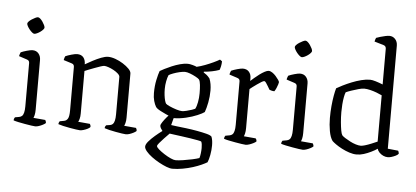

<svg xmlns="http://www.w3.org/2000/svg" viewBox="-60 -934 2750 1269"><g transform="rotate(5 1315.0 -300.0)"><path d="M195 0Q188 0 168 -3Q148 -6 125 -10Q102 -14 81 -18.5Q60 -23 49 -27Q49 -34 51.5 -40Q54 -46 56 -48L84 -53Q95 -55 102.5 -62Q110 -69 114 -85Q118 -101 118 -126V-413Q118 -422 114 -427.5Q110 -433 100 -436L48 -453Q49 -461 52 -468.5Q55 -476 56 -479Q71 -486 96 -493Q121 -500 133 -500Q159 -500 173.5 -482.5Q188 -465 188 -440V-110Q188 -89 184.5 -74.5Q181 -60 178 -55L257 -48Q259 -44 261 -39.5Q263 -35 263 -28Q257 -22 244.5 -15.5Q232 -9 218.5 -4.5Q205 0 195 0ZM135 -609Q129 -609 120 -616.5Q111 -624 102.5 -634.5Q94 -645 88.5 -655.5Q83 -666 83 -672Q83 -678 90.5 -686Q98 -694 109.5 -701.5Q121 -709 132.5 -714.5Q144 -720 150 -720Q157 -720 165.5 -712.5Q174 -705 181.5 -694Q189 -683 194 -672.5Q199 -662 199 -655Q199 -650 192 -642Q185 -634 174.5 -626.5Q164 -619 153 -614Q142 -609 135 -609Z M492 0Q484 0 465 -3Q446 -6 422.5 -10Q399 -14 378 -19Q357 -24 346 -28Q346 -35 349 -41Q352 -47 354 -48L381 -53Q396 -55 405.5 -69.5Q415 -84 415 -126V-413Q415 -421 411.5 -427Q408 -433 398 -436L344 -453Q346 -463 347.5 -468Q349 -473 352 -479Q367 -486 392 -493Q417 -500 429 -500Q457 -500 471 -483Q485 -466 485 -437Q507 -450 534.5 -464.5Q562 -479 589 -489.5Q616 -500 635 -500Q657 -500 683.5 -490.5Q710 -481 734.5 -465.5Q759 -450 775 -433.5Q791 -417 791 -402V-110Q791 -89 787 -74.5Q783 -60 780 -55L859 -48Q862 -44 863.5 -39Q865 -34 865 -28Q859 -22 846.5 -15.5Q834 -9 820.5 -4.5Q807 0 796 0Q788 0 769.5 -3Q751 -6 728 -10Q705 -14 684.5 -19Q664 -24 653 -28Q653 -35 655.5 -40Q658 -45 661 -48L687 -52Q698 -54 705 -61Q712 -68 716 -84Q720 -100 720 -126V-374Q720 -384 707.5 -395.5Q695 -407 677.5 -416.5Q660 -426 642.5 -432Q625 -438 615 -438Q608 -438 591 -432.5Q574 -427 553 -419Q532 -411 513.5 -404Q495 -397 487 -393V-111Q487 -90 483 -75.5Q479 -61 475 -55L553 -48Q556 -44 557.5 -39Q559 -34 559 -28Q554 -21 541 -14.5Q528 -8 514 -4Q500 0 492 0Z M1122 200Q1106 200 1082.5 191Q1059 182 1032.5 167.5Q1006 153 982.5 135.5Q959 118 944.5 100.5Q930 83 930 70Q930 55 947 35Q964 15 988.5 -6Q1013 -27 1035 -43Q1030 -49 1024 -59Q1018 -69 1018 -77Q1018 -85 1029.5 -102Q1041 -119 1055.5 -136Q1070 -153 1080 -160L1106 -152L1089 -87Q1099 -85 1126.5 -82Q1154 -79 1190.5 -74.5Q1227 -70 1263 -63.5Q1299 -57 1326 -50Q1353 -43 1361 -34Q1366 -21 1368 -6.5Q1370 8 1370 24Q1370 55 1364 87Q1358 119 1350 137Q1337 145 1313 156Q1289 167 1257.5 177Q1226 187 1190.5 193.5Q1155 200 1122 200ZM1138 142Q1157 142 1187 137.5Q1217 133 1247 126.5Q1277 120 1294 114Q1298 104 1300.5 82.5Q1303 61 1303 47Q1303 35 1301.5 22.5Q1300 10 1296 4Q1294 2 1273.5 -2Q1253 -6 1224 -10.5Q1195 -15 1165 -19Q1135 -23 1112.5 -26Q1090 -29 1084 -30Q1068 -14 1050 5Q1032 24 1020 38.5Q1008 53 1008 59Q1008 67 1023.5 80.5Q1039 94 1061.5 108.5Q1084 123 1105 132.5Q1126 142 1138 142ZM1098 -134Q1068 -146 1047 -156Q1026 -166 1012.5 -173Q999 -180 991 -186Q983 -192 979 -198Q970 -213 963.5 -236Q957 -259 957 -288Q957 -335 965.5 -375Q974 -415 982 -436Q992 -442 1012.5 -452.5Q1033 -463 1059 -474Q1085 -485 1112.5 -492.5Q1140 -500 1163 -500Q1176 -500 1196 -494.5Q1216 -489 1223 -485Q1249 -491 1278 -502Q1307 -513 1332.5 -525Q1358 -537 1373 -546L1387 -536Q1387 -519 1383.5 -503Q1380 -487 1376 -478Q1354 -470 1327 -464.5Q1300 -459 1273 -457V-452Q1283 -446 1293 -438Q1303 -430 1314 -416Q1321 -400 1324.5 -379Q1328 -358 1328 -337Q1328 -297 1320.5 -258Q1313 -219 1303 -192Q1290 -182 1257 -168Q1224 -154 1182 -144Q1140 -134 1098 -134ZM1152 -185Q1163 -185 1181.5 -189.5Q1200 -194 1216.5 -199.5Q1233 -205 1238 -208Q1247 -224 1252.5 -253Q1258 -282 1258 -312Q1258 -343 1255.5 -367.5Q1253 -392 1246 -403Q1240 -410 1221.5 -420Q1203 -430 1183 -437.5Q1163 -445 1150 -445Q1135 -445 1113.5 -440Q1092 -435 1072 -427.5Q1052 -420 1043 -414Q1036 -398 1031 -372.5Q1026 -347 1026 -321Q1026 -299 1028.5 -279Q1031 -259 1035 -245Q1039 -231 1043 -225Q1048 -219 1069 -209.5Q1090 -200 1114 -192.5Q1138 -185 1152 -185Z M1591 0Q1583 0 1564 -3Q1545 -6 1521.5 -10Q1498 -14 1477 -18.5Q1456 -23 1445 -27Q1445 -34 1447.5 -40Q1450 -46 1452 -48L1480 -53Q1491 -55 1498.5 -62Q1506 -69 1510 -85Q1514 -101 1514 -126V-413Q1514 -422 1510 -427.5Q1506 -433 1496 -436L1444 -453Q1445 -462 1448 -469Q1451 -476 1452 -479Q1467 -486 1492 -493Q1517 -500 1529 -500Q1555 -500 1569.5 -483.5Q1584 -467 1584 -441V-423Q1593 -431 1608.5 -444.5Q1624 -458 1641 -470.5Q1658 -483 1674 -491.5Q1690 -500 1700 -500Q1711 -500 1724 -491.5Q1737 -483 1748 -470.5Q1759 -458 1766.5 -447Q1774 -436 1774 -431Q1774 -427 1770.5 -416Q1767 -405 1761.5 -392Q1756 -379 1749 -369Q1739 -369 1729.5 -371.5Q1720 -374 1716 -376Q1710 -386 1702.5 -399Q1695 -412 1688.5 -421Q1682 -430 1677 -430Q1671 -430 1658 -422Q1645 -414 1630 -403.5Q1615 -393 1602.5 -383.5Q1590 -374 1584 -369V-110Q1584 -89 1580.5 -74.5Q1577 -60 1574 -55L1653 -48Q1655 -46 1657.5 -41Q1660 -36 1660 -28Q1654 -22 1641 -15.5Q1628 -9 1614.5 -4.5Q1601 0 1591 0Z M1970 0Q1963 0 1943 -3Q1923 -6 1900 -10Q1877 -14 1856 -18.5Q1835 -23 1824 -27Q1824 -34 1826.5 -40Q1829 -46 1831 -48L1859 -53Q1870 -55 1877.5 -62Q1885 -69 1889 -85Q1893 -101 1893 -126V-413Q1893 -422 1889 -427.5Q1885 -433 1875 -436L1823 -453Q1824 -461 1827 -468.5Q1830 -476 1831 -479Q1846 -486 1871 -493Q1896 -500 1908 -500Q1934 -500 1948.5 -482.5Q1963 -465 1963 -440V-110Q1963 -89 1959.5 -74.5Q1956 -60 1953 -55L2032 -48Q2034 -44 2036 -39.5Q2038 -35 2038 -28Q2032 -22 2019.5 -15.5Q2007 -9 1993.5 -4.5Q1980 0 1970 0ZM1910 -609Q1904 -609 1895 -616.5Q1886 -624 1877.5 -634.5Q1869 -645 1863.5 -655.5Q1858 -666 1858 -672Q1858 -678 1865.5 -686Q1873 -694 1884.5 -701.5Q1896 -709 1907.5 -714.5Q1919 -720 1925 -720Q1932 -720 1940.5 -712.5Q1949 -705 1956.5 -694Q1964 -683 1969 -672.5Q1974 -662 1974 -655Q1974 -650 1967 -642Q1960 -634 1949.5 -626.5Q1939 -619 1928 -614Q1917 -609 1910 -609Z M2327 0Q2304 0 2278 -8.5Q2252 -17 2228 -29.5Q2204 -42 2186.5 -54.5Q2169 -67 2161 -75Q2145 -97 2137.5 -139Q2130 -181 2130 -225Q2130 -266 2133.5 -304Q2137 -342 2142.5 -373Q2148 -404 2154 -424Q2169 -433 2195 -446Q2221 -459 2252 -471.5Q2283 -484 2314.5 -492Q2346 -500 2373 -500Q2387 -500 2410 -493Q2433 -486 2458 -476V-713Q2458 -720 2454.5 -726.5Q2451 -733 2441 -736L2380 -754Q2381 -761 2383.5 -768Q2386 -775 2388 -779Q2398 -783 2415 -788Q2432 -793 2448.5 -796.5Q2465 -800 2474 -800Q2498 -800 2513.5 -783Q2529 -766 2529 -740V-56L2598 -49Q2600 -47 2602 -41Q2604 -35 2604 -29Q2598 -21 2584.5 -14.5Q2571 -8 2557.5 -4Q2544 0 2534 0Q2518 0 2503 -7Q2488 -14 2477 -25.5Q2466 -37 2463 -50Q2445 -38 2421.5 -26.5Q2398 -15 2374 -7.5Q2350 0 2327 0ZM2349 -60Q2359 -60 2377.5 -65.5Q2396 -71 2418 -80Q2440 -89 2458 -97V-404Q2444 -411 2423 -419Q2402 -427 2379.5 -432.5Q2357 -438 2339 -438Q2325 -438 2301.5 -431.5Q2278 -425 2254.5 -417Q2231 -409 2219 -403Q2214 -391 2210 -369.5Q2206 -348 2204 -322Q2202 -296 2202 -271Q2202 -236 2205 -204Q2208 -172 2212 -149.5Q2216 -127 2222 -118Q2228 -111 2243 -101.5Q2258 -92 2277 -82Q2296 -72 2315.5 -66Q2335 -60 2349 -60Z"/></g></svg>

Font: Texturina 12pt ExtraLight
Style: Regular
Weight: 250
Designer: Guillermo Torres Carreño
Foundry: Omnibus-Type
Version: Version 1.002